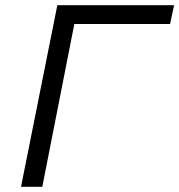

<svg xmlns="http://www.w3.org/2000/svg" viewBox="-20 -720 691 740"><path d="M143 0H61L201 -700H651L635.5 -627.5H266.5Z"/></svg>

Font: Argentum Sans Light
Style: Italic
Weight: 300
Italic angle: -11.3°
Designer: Julieta Ulanovsky (font), Owen Earl (portions from Jones font), Cristiano Sobral (main changes and remaster)
Foundry: Julieta Ulanovsky (font), Owen Earl (portions from Jones font), Cristiano Sobral (main changes and remaster)
Version: Version 3.127